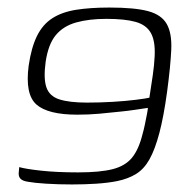

<svg xmlns="http://www.w3.org/2000/svg" viewBox="-20 -484 502 509"><path d="M31 -41Q48 -36 89.5 -31.5Q131 -27 187 -27Q245 -27 278.5 -35.5Q312 -44 330 -66Q348 -88 358 -129Q361 -139 364 -153.5Q367 -168 369.5 -181Q372 -194 372 -198Q358 -196 338.5 -193Q319 -190 298 -188Q271 -185 243 -182.5Q215 -180 185 -180Q107 -180 76.5 -207Q46 -234 56 -310Q63 -358 78 -388.5Q93 -419 118.5 -435.5Q144 -452 181.5 -458Q219 -464 270 -464Q337 -464 372.5 -454.5Q408 -445 422 -420.5Q436 -396 434 -352Q432 -308 423 -241Q414 -175 402.5 -131.5Q391 -88 376.5 -62Q362 -36 341 -23Q320 -10 291 -4Q266 1 235 3Q204 5 171 5Q135 5 103 3Q71 1 55 -2Q40 -4 34 -10.5Q28 -17 30 -30ZM376 -225Q381 -257 385 -284.5Q389 -312 390 -335Q392 -375 380 -396.5Q368 -418 339.5 -426Q311 -434 262 -434Q216 -434 182 -424.5Q148 -415 128 -391Q108 -367 101 -320Q95 -276 103 -252.5Q111 -229 137.5 -220.5Q164 -212 211 -212Q244 -212 278.5 -214Q313 -216 340.5 -219.5Q368 -223 376 -225Z"/></svg>

Font: Genos Thin Light
Style: Italic
Weight: 300
Italic angle: -8°
Version: Version 1.010